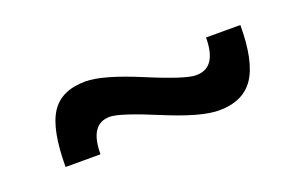

<svg xmlns="http://www.w3.org/2000/svg" viewBox="-33 -434 486 305"><g transform="rotate(-20 210.0 -281.5)"><path d="M100 -223H41Q41 -286 58.5 -313Q76 -340 117 -340Q146 -340 207 -314.5Q268 -289 286 -289Q321 -289 321 -340H379Q379 -279 360.5 -251.5Q342 -224 301 -224Q271 -224 211 -249Q151 -274 134 -274Q100 -274 100 -223Z"/></g></svg>

Font: Gemunu Libre
Style: Regular
Weight: 400
Designer: Puspanada Ekanayake, Sola Matas, Pathum Egodawatta, Kosala Senevirathne
Foundry: mooniak
Version: Version 1.100